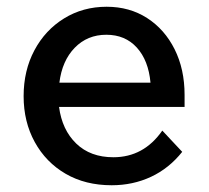

<svg xmlns="http://www.w3.org/2000/svg" viewBox="-20 -533 618 569"><path d="M461 -146 520 -83Q481 -34 427.5 -9Q374 16 311 16Q233 16 174.5 -18Q116 -52 83 -112Q50 -172 50 -248Q50 -324 82 -384Q114 -444 170 -478.5Q226 -513 296 -513Q364 -513 416 -479.5Q468 -446 497.5 -387Q527 -328 527 -252V-216H155Q164 -148 206 -107.5Q248 -67 316 -67Q406 -67 461 -146ZM295 -430Q239 -430 201.5 -391.5Q164 -353 156 -288H426Q420 -354 385.5 -392Q351 -430 295 -430Z"/></svg>

Font: Wix Madefor Text Medium
Style: Regular
Weight: 500
Designer: Dalton Maag Ltd
Foundry: Dalton Maag Ltd
Version: Version 3.100